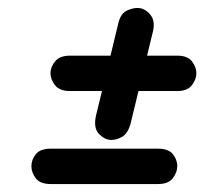

<svg xmlns="http://www.w3.org/2000/svg" viewBox="-20 -591 546 483"><path d="M260 -239Q244 -239 229.5 -253.5Q215 -268 221 -298L278 -534Q284 -557 298.5 -564Q313 -571 326 -571Q343 -571 357 -555.5Q371 -540 365 -513L308 -278Q301 -255 287.5 -247Q274 -239 260 -239ZM156 -362Q130 -362 118.5 -376.5Q107 -391 107 -407Q107 -422 118.5 -436.5Q130 -451 156 -451H426Q452 -451 463 -436.5Q474 -422 474 -407Q474 -392 463 -377Q452 -362 426 -362ZM108 -128Q81 -128 70 -142.5Q59 -157 59 -173Q59 -189 70 -203Q81 -217 108 -217H377Q404 -217 415 -203Q426 -189 426 -173Q426 -158 415 -143Q404 -128 377 -128Z"/></svg>

Font: Edu TAS Beginner SemiBold
Style: Regular
Weight: 600
Version: Version 1.003